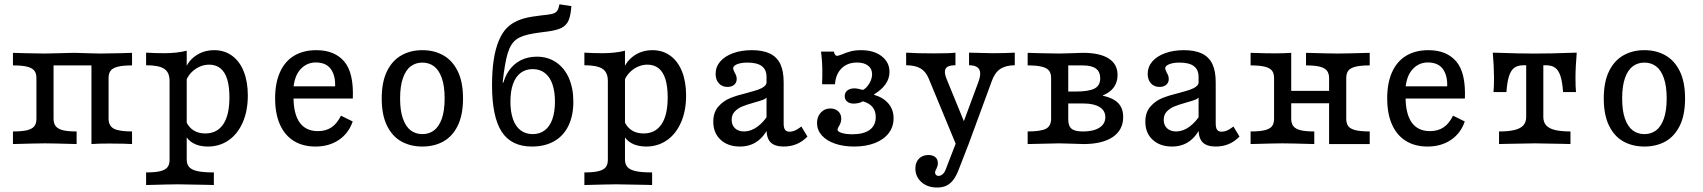

<svg xmlns="http://www.w3.org/2000/svg" viewBox="-20 -655 7743 873"><path d="M145.6 -115.3V-299.5Q145.6 -322.1 135.7 -334.2Q125.9 -346.3 102.8 -351.9Q79.6 -357.6 38.9 -357.6V-414.8L89.5 -413.2Q147.3 -411.6 183.5 -411.6Q211.4 -411.6 255 -413.2Q295.9 -414.8 316.3 -414.8Q336.5 -414.8 370.9 -413.2Q409.1 -411.6 435.9 -411.6Q472 -411.6 529.8 -413.2L580.4 -414.8V-357.6Q539.7 -357.6 516.6 -351.9Q493.4 -346.3 483.6 -334.2Q473.7 -322.1 473.7 -299.5V-115.3Q473.7 -83.1 497.3 -70.2Q520.8 -57.3 580.4 -57.3V0Q561.7 -0.8 542.2 -1.6L476.6 -2.4Q425.7 -2.4 395.8 0V-363.3L402 -357.6H219.6L223.5 -363.3V-115.3Q223.5 -93.5 233.6 -81Q243.6 -68.5 266 -62.9Q288.3 -57.3 328.4 -57.3V0Q220.4 -3.2 184.1 -3.2Q151.8 -3.2 38.9 0V-57.3Q79.6 -57.3 102.8 -62.9Q125.9 -68.5 135.7 -80.6Q145.6 -92.7 145.6 -115.3Z M751 71V-287.3Q751 -326 726.7 -342.1Q702.3 -358.3 644.3 -358.3V-415.6Q685.6 -413.1 726.5 -413.1Q784.3 -413.1 829 -424.4V70.4Q829 92.3 840.5 104.9Q852.1 117.6 878.6 123.3Q905.1 129 952.4 129V186.3L925.6 185.5Q816.4 183.1 789.9 183.1Q756.8 183.1 644.3 186.3V129Q685.1 129 708.3 123.4Q731.4 117.7 741.2 105.6Q751 93.5 751 71ZM819.1 -48.4 827.5 -99.9Q840.1 -74.1 861.9 -61.1Q883.7 -48.2 913.2 -48.2Q966.8 -48.2 995 -89.9Q1023.2 -131.6 1023.2 -212.2Q1023.2 -261.2 1013.1 -294.4Q1002.9 -327.6 982.2 -344.3Q961.4 -361 931.5 -361Q895.8 -361 865.4 -338.8Q835.1 -316.5 823.4 -280.7L817.8 -324.2Q827.8 -370.2 865.5 -398.5Q903.3 -426.9 954.2 -426.9Q1000.2 -426.9 1034.9 -401.8Q1069.7 -376.7 1088.2 -330.1Q1106.8 -283.6 1106.8 -221.1Q1106.8 -151.5 1083.9 -98.9Q1061.1 -46.3 1019.9 -17.5Q978.8 11.3 925.1 11.3Q885.5 11.3 858 -4.2Q830.6 -19.6 819.1 -48.4Z M1230.9 -208.1Q1230.9 -277.4 1253 -326.7Q1275 -375.9 1317 -401.4Q1359.1 -426.9 1418.5 -426.9Q1501 -426.9 1545 -375.6Q1589 -324.3 1584.2 -206.9H1283.7L1282.8 -262.6H1503.8Q1505.5 -311.8 1483.9 -341.4Q1462.4 -371 1415.4 -371Q1375.1 -371 1346.6 -340.4Q1318.1 -309.8 1313.6 -249.2L1316.1 -245.8Q1314.5 -230.3 1314.5 -214.2Q1314.5 -137.5 1342.4 -98.1Q1370.3 -58.8 1425.6 -58.8Q1461.5 -58.8 1487 -75.8Q1512.5 -92.8 1530.3 -129.1L1583.7 -102.7Q1565.4 -49 1520.8 -18.9Q1476.3 11.3 1414.4 11.3Q1356.8 11.3 1315.4 -14.5Q1274 -40.4 1252.5 -89.6Q1230.9 -138.8 1230.9 -208.1Z M1715.6 -207.4Q1715.6 -282.1 1739.5 -331Q1763.4 -379.8 1805 -403.3Q1846.5 -426.9 1900.5 -426.9Q1954.4 -426.9 1996 -403.3Q2037.5 -379.8 2061.4 -331Q2085.3 -282.1 2085.3 -207.4Q2085.3 -132.6 2061.4 -83.8Q2037.5 -34.9 1996 -11.8Q1954.4 11.3 1900.5 11.3Q1846.5 11.3 1805 -11.8Q1763.4 -34.9 1739.5 -83.8Q1715.6 -132.6 1715.6 -207.4ZM2001.7 -207.4Q2001.7 -263.3 1988.9 -300Q1976 -336.6 1953.4 -353.5Q1930.9 -370.4 1900.5 -370.4Q1870.1 -370.4 1847.5 -353.5Q1824.9 -336.6 1812.1 -300Q1799.2 -263.3 1799.2 -207.4Q1799.2 -151.7 1812.1 -115.4Q1824.9 -79.1 1847.5 -62.1Q1870.1 -45.2 1900.5 -45.2Q1930.9 -45.2 1953.4 -62.1Q1976 -79.1 1988.9 -115.4Q2001.7 -151.7 2001.7 -207.4Z M2217.2 -267.9Q2217.2 -332.1 2224.9 -382.9Q2232.6 -433.6 2248.2 -470.6Q2263.9 -507.6 2286.5 -530.1Q2306.2 -549 2334.6 -561.4Q2363 -573.7 2400.7 -579.3Q2421 -582.5 2440.5 -584.9Q2455.3 -586.6 2469.4 -588.2Q2489.4 -590.5 2499.6 -594.9Q2509.7 -599.3 2515.1 -608.4Q2520.5 -617.5 2523.7 -635.5L2578.1 -627.1Q2574.8 -583.8 2565 -561.6Q2555.3 -539.4 2533 -528.2Q2510.8 -517 2467.5 -511.4Q2456.3 -510.6 2437 -507.5Q2426.5 -506 2421.2 -505.2Q2416 -504.4 2405.6 -502.8Q2352.7 -494.3 2327.3 -475.4Q2301.9 -456.6 2288.7 -413.7Q2275.4 -370.8 2265.4 -279.3H2276.7L2264.5 -261.4Q2272.8 -303.5 2294.3 -334.2Q2315.9 -364.9 2348 -381.1Q2380.2 -397.3 2420.8 -397.3Q2470.8 -397.3 2508.4 -371.9Q2546 -346.6 2566.5 -300.4Q2586.9 -254.1 2586.9 -193Q2586.9 -128.8 2564.5 -82.9Q2542.1 -37 2499.8 -12.9Q2457.5 11.3 2398.4 11.3Q2304.9 11.3 2261.1 -56.1Q2217.2 -123.5 2217.2 -267.9ZM2503.3 -193Q2503.3 -239.5 2491.6 -272.8Q2479.9 -306.2 2456.9 -323.5Q2434 -340.8 2402.1 -340.8Q2370.2 -340.8 2347.2 -323.5Q2324.3 -306.2 2312.5 -272.8Q2300.8 -239.5 2300.8 -193Q2300.8 -146.5 2312.5 -113.2Q2324.3 -79.8 2347.2 -62.5Q2370.2 -45.2 2402.1 -45.2Q2434 -45.2 2456.9 -62.5Q2479.9 -79.8 2491.6 -113.2Q2503.3 -146.5 2503.3 -193Z M2743.8 71V-287.3Q2743.8 -326 2719.4 -342.1Q2695.1 -358.3 2637.1 -358.3V-415.6Q2678.4 -413.1 2719.2 -413.1Q2777 -413.1 2821.7 -424.4V70.4Q2821.7 92.3 2833.3 104.9Q2844.8 117.6 2871.3 123.3Q2897.9 129 2945.1 129V186.3L2918.3 185.5Q2809.1 183.1 2782.7 183.1Q2749.5 183.1 2637.1 186.3V129Q2677.9 129 2701 123.4Q2724.1 117.7 2733.9 105.6Q2743.8 93.5 2743.8 71ZM2811.9 -48.4 2820.3 -99.9Q2832.9 -74.1 2854.7 -61.1Q2876.5 -48.2 2906 -48.2Q2959.6 -48.2 2987.8 -89.9Q3015.9 -131.6 3015.9 -212.2Q3015.9 -261.2 3005.8 -294.4Q2995.6 -327.6 2974.9 -344.3Q2954.2 -361 2924.3 -361Q2888.6 -361 2858.2 -338.8Q2827.8 -316.5 2816.1 -280.7L2810.5 -324.2Q2820.6 -370.2 2858.3 -398.5Q2896 -426.9 2946.9 -426.9Q2993 -426.9 3027.7 -401.8Q3062.4 -376.7 3081 -330.1Q3099.6 -283.6 3099.6 -221.1Q3099.6 -151.5 3076.7 -98.9Q3053.8 -46.3 3012.7 -17.5Q2971.5 11.3 2917.8 11.3Q2878.3 11.3 2850.8 -4.2Q2823.3 -19.6 2811.9 -48.4Z M3465.3 -66.5V-305Q3465.3 -338.1 3444 -354.2Q3422.7 -370.4 3379.5 -370.4Q3350.3 -370.4 3332 -363.2Q3313.6 -355.9 3313.6 -344.6Q3313.6 -341.2 3315.7 -335.8Q3317.7 -330.4 3320.1 -325.4Q3324.9 -318.1 3327.3 -310.8Q3329.7 -303.6 3329.7 -295.6Q3329.7 -279.4 3318.3 -269.6Q3306.8 -259.8 3287.6 -259.8Q3263.5 -259.8 3248.7 -276Q3233.8 -292.2 3233.8 -319.1Q3233.8 -350.7 3254.6 -375.1Q3275.4 -399.4 3312.9 -413.1Q3350.4 -426.9 3398.7 -426.9Q3448.7 -426.9 3480.8 -411.4Q3512.8 -395.8 3528 -363.9Q3543.2 -332 3543.2 -281.4V-93.7Q3543.2 -73.6 3549.6 -64.9Q3556 -56.2 3569.8 -56.2Q3581 -56.2 3592.7 -60.8Q3604.3 -65.4 3616.7 -74.6L3623.6 -80L3651.3 -34Q3628.9 -11.1 3602.1 0.1Q3575.4 11.3 3543.4 11.3Q3503 11.3 3484.1 -7.5Q3465.3 -26.3 3465.3 -66.5ZM3223.2 -101.5Q3223.2 -143.9 3245.9 -170.1Q3268.7 -196.2 3299.9 -208.9Q3331 -221.5 3379.1 -233.2Q3410.7 -241.6 3427.4 -247.5Q3444.1 -253.4 3455.1 -262.2Q3466.1 -271 3466.1 -284.3L3470.8 -218.6Q3465.4 -208 3451.3 -202.1Q3437.1 -196.3 3406.7 -188Q3374.9 -179 3355.2 -171Q3335.4 -163 3321.1 -148.2Q3306.8 -133.5 3306.8 -109.8Q3306.8 -85.9 3322.1 -71.6Q3337.4 -57.3 3363.4 -57.3Q3393.7 -57.3 3423.1 -78.3Q3452.4 -99.3 3476.6 -138.6L3475.9 -78.1Q3453.3 -32.6 3420.7 -10.6Q3388.1 11.3 3344.5 11.3Q3289.8 11.3 3256.5 -19.5Q3223.2 -50.3 3223.2 -101.5Z M3694.9 -95.7Q3694.9 -124.4 3712.1 -143.1Q3729.2 -161.8 3755.6 -161.8Q3777.5 -161.8 3791.3 -149Q3805.1 -136.2 3805.1 -115.3Q3805.1 -104.9 3801.8 -96Q3798.6 -87.1 3793 -78.4Q3791.3 -75 3789.6 -71.6Q3788 -68.2 3788 -65.7Q3788 -56.6 3807.1 -50.6Q3826.2 -44.5 3855.3 -44.5Q3907.3 -44.5 3934.6 -64.7Q3961.9 -84.9 3961.9 -122.6Q3961.9 -150.4 3947.4 -168.1Q3933 -185.8 3903.2 -194.5Q3899.9 -192.9 3895.8 -190.4Q3880.3 -184 3860.5 -184Q3842.7 -184 3831.7 -193.3Q3820.8 -202.5 3820.8 -217.9Q3820.8 -234 3832.9 -243.7Q3845.1 -253.3 3865.3 -253.3Q3877.4 -253.3 3904 -246.1Q3920.9 -255.1 3933.1 -276.2Q3945.3 -297.2 3945.3 -317.3Q3945.3 -342.4 3927 -356.5Q3908.7 -370.7 3876.9 -370.7Q3833.3 -370.7 3806.6 -344.3Q3779.8 -318 3776.6 -272H3717.9Q3719.4 -307 3719 -338.5Q3718.6 -370 3715.5 -399.2L3713.1 -420.3H3771.8Q3773.5 -410.6 3777.2 -405.8Q3780.8 -401 3786.5 -401Q3790.1 -401 3807.9 -407.5Q3828.3 -416.4 3848.3 -421.6Q3868.2 -426.9 3896 -426.9Q3953 -426.9 3988.7 -399.5Q4024.4 -372.2 4024.4 -327.8Q4024.4 -298.2 4006.7 -272.6Q3989 -246.9 3954 -225.7V-224.1Q3996.4 -211.6 4019.7 -184Q4043 -156.5 4043 -117.4Q4043 -78.7 4021 -49.8Q3999 -20.8 3958.2 -4.7Q3917.4 11.3 3863.5 11.3Q3813.9 11.3 3775.6 -2.3Q3737.3 -15.8 3716.1 -40Q3694.9 -64.1 3694.9 -95.7Z M4100.1 -358.3V-415.6Q4146.4 -412.3 4225.2 -412.3Q4300.6 -412.3 4324.3 -415.6V-358.3Q4300.8 -358.3 4289.1 -351.8Q4277.4 -345.3 4276.4 -331.1Q4275.3 -316.9 4284.5 -294.8L4371.8 -81.5L4355.4 -84.6L4428.3 -281.4Q4438.1 -307.6 4436.6 -324.6Q4435.1 -341.7 4422.7 -349.9Q4410.3 -358.1 4386.1 -358.3V-415.6Q4463.8 -413.1 4491.3 -413.1Q4552 -413.1 4594.1 -415.6V-358.3Q4551.9 -357.9 4527.2 -340.8Q4502.5 -323.7 4489.4 -286L4381 8.8H4329.6L4202.3 -298.8Q4189.3 -330.1 4165.3 -344.1Q4141.2 -358.1 4100.1 -358.3ZM4142.1 110.6Q4142.1 82.8 4158.5 66.3Q4174.9 49.8 4201.2 49.8Q4221.5 49.8 4232.9 59.6Q4244.4 69.3 4244.4 87.1Q4244.4 95.1 4242 101.5Q4239.7 108 4237.2 113.7Q4234.9 117.1 4233.3 121.2Q4231.7 125.4 4231.7 129.5Q4231.7 136.1 4236 140.5Q4240.4 144.9 4247.6 144.9Q4257.1 144.9 4266.1 136.9Q4275.1 128.9 4279.3 117.2L4334.6 -25.7L4383.4 2L4337.8 119.4Q4326.7 147.5 4313.3 164.5Q4300 181.4 4282.5 189.5Q4265.1 197.6 4240.8 197.6Q4197 197.6 4169.6 173Q4142.1 148.5 4142.1 110.6Z M4759.3 -115.3V-299.5Q4759.3 -322 4749.5 -334.1Q4739.7 -346.3 4716.5 -351.9Q4693.4 -357.6 4652.6 -357.6V-414.8L4707.3 -413.2Q4763.5 -411.6 4795.4 -411.6Q4818 -411.6 4855.9 -413.2Q4889.7 -414.8 4904 -414.8Q4980.6 -414.8 5021 -389.1Q5061.4 -363.4 5061.4 -314Q5061.4 -281.7 5044.5 -258.1Q5027.5 -234.5 4994.6 -221.4V-219.7Q5026.3 -212.8 5046.7 -200.3Q5067.1 -187.8 5077 -168.7Q5087 -149.5 5087 -123.1Q5087 -64.4 5039.9 -32.2Q4992.8 0 4906.3 0Q4891.2 -0.1 4857.4 -1.6Q4820 -3.2 4796 -3.2Q4765.5 -3.2 4652.6 0V-57.3Q4713 -57.3 4736.2 -69.8Q4759.3 -82.3 4759.3 -115.3ZM5005.8 -122.2Q5005.8 -152.1 4979.7 -168.3Q4953.7 -184.5 4906.2 -184.5H4815.6V-238.7H4868.2Q4930.6 -238.7 4956.5 -252.3Q4982.5 -265.8 4982.5 -298.8Q4982.5 -328.5 4963.2 -343Q4944 -357.5 4904.2 -357.5H4826.2L4837.2 -365.6V-115.3Q4837.2 -92.7 4843.5 -80.6Q4849.7 -68.4 4864.5 -62.8Q4879.3 -57.3 4905.1 -57.3Q4952 -57.3 4978.9 -74.5Q5005.8 -91.7 5005.8 -122.2Z M5429.8 -66.5V-305Q5429.8 -338.1 5408.5 -354.2Q5387.2 -370.4 5344 -370.4Q5314.8 -370.4 5296.5 -363.2Q5278.1 -355.9 5278.1 -344.6Q5278.1 -341.2 5280.2 -335.8Q5282.2 -330.4 5284.6 -325.4Q5289.4 -318.1 5291.8 -310.8Q5294.2 -303.6 5294.2 -295.6Q5294.2 -279.4 5282.8 -269.6Q5271.4 -259.8 5252.1 -259.8Q5228 -259.8 5213.2 -276Q5198.4 -292.2 5198.4 -319.1Q5198.4 -350.7 5219.1 -375.1Q5239.9 -399.4 5277.4 -413.1Q5314.9 -426.9 5363.2 -426.9Q5413.3 -426.9 5445.3 -411.4Q5477.3 -395.8 5492.5 -363.9Q5507.7 -332 5507.7 -281.4V-93.7Q5507.7 -73.6 5514.1 -64.9Q5520.5 -56.2 5534.3 -56.2Q5545.5 -56.2 5557.2 -60.8Q5568.8 -65.4 5581.2 -74.6L5588.1 -80L5615.8 -34Q5593.4 -11.1 5566.6 0.1Q5539.9 11.3 5507.9 11.3Q5467.5 11.3 5448.7 -7.5Q5429.8 -26.3 5429.8 -66.5ZM5187.7 -101.5Q5187.7 -143.9 5210.4 -170.1Q5233.2 -196.2 5264.4 -208.9Q5295.5 -221.5 5343.6 -233.2Q5375.2 -241.6 5391.9 -247.5Q5408.6 -253.4 5419.6 -262.2Q5430.6 -271 5430.6 -284.3L5435.4 -218.6Q5429.9 -208 5415.8 -202.1Q5401.6 -196.3 5371.2 -188Q5339.4 -179 5319.7 -171Q5299.9 -163 5285.6 -148.2Q5271.3 -133.5 5271.3 -109.8Q5271.3 -85.9 5286.6 -71.6Q5301.9 -57.3 5327.9 -57.3Q5358.2 -57.3 5387.6 -78.3Q5417 -99.3 5441.1 -138.6L5440.4 -78.1Q5417.8 -32.6 5385.2 -10.6Q5352.6 11.3 5309.1 11.3Q5254.3 11.3 5221 -19.5Q5187.7 -50.3 5187.7 -101.5Z M5918.3 -357.6V-414.8Q6026.8 -411.6 6063.3 -411.6Q6095.4 -411.6 6207.9 -414.8V-357.6Q6167.1 -357.6 6144 -351.9Q6120.8 -346.3 6111 -334.2Q6101.2 -322.1 6101.2 -299.5V0H6023.2V-299.5Q6023.2 -321.3 6013.2 -333.8Q6003.1 -346.3 5980.8 -351.9Q5958.4 -357.6 5918.3 -357.6ZM5773 -115.3V-299.5Q5773 -322.1 5763.2 -334.2Q5753.3 -346.3 5730.2 -351.9Q5707.1 -357.6 5666.3 -357.6V-414.8Q5732 -412.4 5779.8 -412.4Q5816.5 -412.4 5851 -414.8V-115.3Q5851 -93.5 5861 -81Q5871 -68.5 5893.4 -62.9Q5915.8 -57.3 5955.9 -57.3V0Q5847.8 -3.2 5811.5 -3.2Q5779.2 -3.2 5666.3 0V-57.3Q5707.1 -57.3 5730.2 -62.9Q5753.3 -68.5 5763.2 -80.6Q5773 -92.7 5773 -115.3ZM5822 -241.9H6052.2V-185.5H5822ZM6207.9 -57.3V0H6063.3L6101.2 -115.3Q6101.2 -92.7 6111 -80.6Q6120.8 -68.5 6144 -62.9Q6167.1 -57.3 6207.9 -57.3Z M6287.4 -208.1Q6287.4 -277.4 6309.4 -326.7Q6331.5 -375.9 6373.5 -401.4Q6415.5 -426.9 6475 -426.9Q6557.4 -426.9 6601.4 -375.6Q6645.4 -324.3 6640.7 -206.9H6340.1L6339.3 -262.6H6560.2Q6561.9 -311.8 6540.4 -341.4Q6518.8 -371 6471.8 -371Q6431.6 -371 6403.1 -340.4Q6374.6 -309.8 6370.1 -249.2L6372.6 -245.8Q6371 -230.3 6371 -214.2Q6371 -137.5 6398.9 -98.1Q6426.7 -58.8 6482 -58.8Q6517.9 -58.8 6543.5 -75.8Q6569 -92.8 6586.8 -129.1L6640.1 -102.7Q6621.9 -49 6577.3 -18.9Q6532.7 11.3 6470.8 11.3Q6413.3 11.3 6371.9 -14.5Q6330.5 -40.4 6308.9 -89.6Q6287.4 -138.8 6287.4 -208.1Z M6919.4 -123.4V-358.2H6906.4Q6881.2 -358.2 6865.6 -347Q6850.1 -335.7 6841.5 -309.4Q6832.9 -283.1 6829.5 -236.3H6770.7Q6773.1 -259.7 6773.1 -301.7Q6773.1 -325.3 6771.6 -355.4Q6770 -385.5 6767.5 -415.6L6802.6 -414.7Q6880.8 -411.5 6958.3 -411.5Q7036 -411.5 7114.1 -414.7L7149.2 -415.6Q7146.7 -385.5 7145.1 -355.4Q7143.5 -325.3 7143.5 -301.7Q7143.5 -259.7 7145.9 -236.3H7087.2Q7083.8 -283.1 7075.2 -309.4Q7066.6 -335.7 7051 -347Q7035.5 -358.2 7010.2 -358.2H6997.3V-123.4Q6997.3 -99.9 7009.9 -85.4Q7022.5 -70.9 7049.8 -64.1Q7077 -57.3 7120.7 -57.3V0L7093.2 -0.8Q6984.2 -3.2 6958.4 -3.2Q6932.5 -3.2 6823.4 -0.8L6795.9 0V-57.3Q6839.6 -57.3 6866.9 -64.1Q6894.1 -70.9 6906.8 -85.4Q6919.4 -99.9 6919.4 -123.4Z M7272.1 -207.4Q7272.1 -282.1 7296 -331Q7319.9 -379.8 7361.4 -403.3Q7403 -426.9 7456.9 -426.9Q7510.9 -426.9 7552.4 -403.3Q7594 -379.8 7617.9 -331Q7641.8 -282.1 7641.8 -207.4Q7641.8 -132.6 7617.9 -83.8Q7594 -34.9 7552.4 -11.8Q7510.9 11.3 7456.9 11.3Q7403 11.3 7361.4 -11.8Q7319.9 -34.9 7296 -83.8Q7272.1 -132.6 7272.1 -207.4ZM7558.2 -207.4Q7558.2 -263.3 7545.3 -300Q7532.5 -336.6 7509.9 -353.5Q7487.3 -370.4 7456.9 -370.4Q7426.6 -370.4 7404 -353.5Q7381.4 -336.6 7368.5 -300Q7355.7 -263.3 7355.7 -207.4Q7355.7 -151.7 7368.5 -115.4Q7381.4 -79.1 7404 -62.1Q7426.6 -45.2 7456.9 -45.2Q7487.3 -45.2 7509.9 -62.1Q7532.5 -79.1 7545.3 -115.4Q7558.2 -151.7 7558.2 -207.4Z"/></svg>

Font: Playfair Micro SmCond SmLight
Style: Regular
Weight: 360
Width: 4
Designer: Claus Eggers Sørensen
Foundry: Claus Eggers Sørensen
Version: Version 2.100;Glyphs 3.2 (3219)